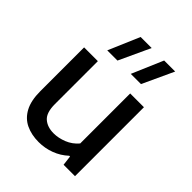

<svg xmlns="http://www.w3.org/2000/svg" viewBox="-227 -935 1071 1071"><g transform="rotate(45 309.0 -399.5)"><path d="M264 9Q207 9 163.2 -11.8Q119.5 -32.5 94.8 -78.2Q70 -124 70 -199V-544H178.5V-205Q178.5 -137.5 208.8 -111Q239 -84.5 288.5 -84.5Q326 -84.5 365.5 -100.2Q405 -116 433.5 -149.5V-544H542V0H452L445 -58H439Q403.5 -25 358.2 -8Q313 9 264 9ZM358.5 -623.5 437.5 -808H524.5L439 -623.5ZM173 -623.5 252 -808H339L253.5 -623.5Z"/></g></svg>

Font: Encode Sans SemiExpanded SemiExpanded Medium
Style: Regular
Weight: 500
Width: 6
Designer: Multiple Designers
Foundry: Impallari Type
Version: Version 3.000; ttfautohint (v1.8.3) -l 8 -r 50 -G 200 -x 14 